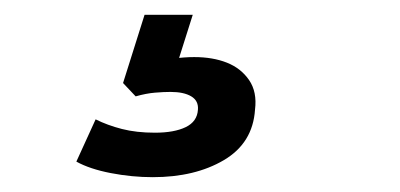

<svg xmlns="http://www.w3.org/2000/svg" viewBox="-20 -40 540 259"><path d="M186 199Q158 199 129.5 193.5Q101 188 83 178L109 121Q125 129 144.5 134Q164 139 189 139Q215 139 230.5 131.5Q246 124 247 108Q248 96 238 90Q228 84 210 84Q201 84 189 85Q177 86 163 90L146 72L175 -20H240L215 59L187 45Q199 41 214 39Q229 37 242 37Q267 37 286 44.5Q305 52 316 68Q327 84 324 108Q321 153 282 176Q243 199 186 199Z"/></svg>

Font: Nunito Sans 9pt
Style: Bold Italic
Weight: 700
Italic angle: -9°
Version: Version 3.101;gftools[0.9.27]